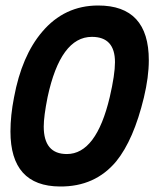

<svg xmlns="http://www.w3.org/2000/svg" viewBox="-20 -661 575 698"><path d="M503 -306Q466 -153 403 -75Q326 18 198 17Q18 16 18 -183Q18 -241 31 -307Q59 -458 133 -545Q214 -641 337 -641Q521 -641 521 -442Q521 -381 503 -306ZM379 -308Q398 -390 398 -435Q398 -527 314 -527Q200 -527 153 -308Q139 -238 139 -201Q139 -101 223 -101Q330 -101 379 -308Z"/></svg>

Font: GFS Neohellenic Rg
Style: Bold Italic
Weight: 700
Italic angle: -12°
Designer: Designed by Takis Katsoulidis and George D. Matthiopoulos.
Foundry: Designed by Takis Katsoulidis and George D. Matthiopoulos.
Version: Version 1.0